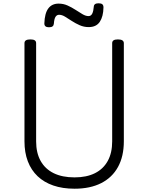

<svg xmlns="http://www.w3.org/2000/svg" viewBox="-20 -1130 903 1169"><path d="M434 19Q361 19 304.5 -0.5Q248 -20 209 -57Q170 -94 149.5 -147.5Q129 -201 129 -270V-867Q129 -879 138 -884.5Q147 -890 165 -890Q183 -890 191.5 -884.5Q200 -879 200 -867V-269Q200 -199 227.5 -150Q255 -101 307 -75.5Q359 -50 434 -50Q507 -50 558 -75.5Q609 -101 636 -150Q663 -199 663 -269V-867Q663 -879 671.5 -884.5Q680 -890 698 -890Q734 -890 734 -867V-270Q734 -178 698.5 -113.5Q663 -49 596 -15Q529 19 434 19ZM278 -964Q250 -964 250 -987Q252 -1049 274 -1078.5Q296 -1108 337 -1108Q366 -1108 391.5 -1096.5Q417 -1085 440 -1070Q463 -1055 482.5 -1043.5Q502 -1032 519 -1032Q534 -1032 541.5 -1047Q549 -1062 551 -1089Q552 -1110 580 -1110Q596 -1110 603 -1104Q610 -1098 610 -1085Q609 -1029 587.5 -997Q566 -965 520 -965Q491 -965 465 -976.5Q439 -988 417 -1002.5Q395 -1017 376 -1028.5Q357 -1040 340 -1040Q326 -1040 318 -1027.5Q310 -1015 308 -986Q307 -975 300 -969.5Q293 -964 278 -964Z"/></svg>

Font: Playwrite GB S Light
Style: Regular
Weight: 300
Designer: Veronika Burian, José Scaglione
Foundry: TypeTogether
Version: Version 1.002